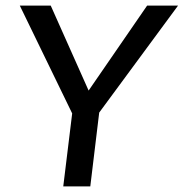

<svg xmlns="http://www.w3.org/2000/svg" viewBox="-20 -669 659 689"><path d="M619 -649H508L298 -344L162 -649H51L239 -262L207 0H304L336 -265Z"/></svg>

Font: Gamestation Display
Style: Italic
Weight: 400
Designer: Jonas Hecksher
Foundry: Jonas Hecksher, Playtypeª, e-types AS
Version: Version 1.003